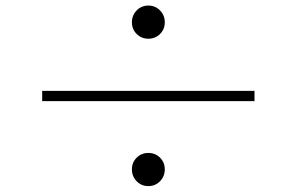

<svg xmlns="http://www.w3.org/2000/svg" viewBox="-20 -708 1040 673"><path d="M459 -588.9Q442.4 -605.5 442.4 -629.9Q442.4 -654.3 459 -671.4Q475.6 -688.5 500 -688.5Q524.4 -688.5 541 -671.4Q557.6 -654.3 557.6 -629.9Q557.6 -605.5 541 -588.9Q524.4 -572.3 500 -572.3Q475.6 -572.3 459 -588.9ZM127.9 -389.6H872.1V-353.5H127.9ZM459 -72.8Q442.4 -89.8 442.4 -114.3Q442.4 -138.7 459 -155.3Q475.6 -171.9 500 -171.9Q524.4 -171.9 541 -155.3Q557.6 -138.7 557.6 -114.3Q557.6 -89.8 541 -72.8Q524.4 -55.7 500 -55.7Q475.6 -55.7 459 -72.8Z"/></svg>

Font: GenEi Gothic M ExtraLight
Style: Regular
Weight: 200
Designer: o_tamon (Modified); [Source Han Sans]
Ryoko NISHIZUKA  (kana & ideographs); Paul D. Hunt (Latin, Greek & Cyrillic); Wenl
Version: Version 1.1a;Original Version 1.004